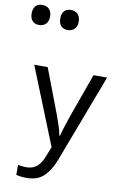

<svg xmlns="http://www.w3.org/2000/svg" viewBox="-200 -1016 832 1321"><g transform="rotate(10 216.0 -355.5)"><path d="M1 -536H95L211 -231Q226 -191 238 -154.5Q250 -118 256 -85H260Q266 -110 279 -150.5Q292 -191 306 -232L415 -536H510L279 74Q251 150 206.5 195Q162 240 84 240Q60 240 42 237.5Q24 235 11 232V162Q22 164 37.5 166Q53 168 70 168Q116 168 144.5 142Q173 116 189 73L217 2ZM185 -811Q156 -811 139 -829Q122 -847 122 -881Q122 -914 138 -932.5Q154 -951 185 -951Q217 -951 234 -932Q251 -913 251 -881Q251 -848 233 -829.5Q215 -811 185 -811ZM-15 -811Q-44 -811 -61 -829Q-78 -847 -78 -881Q-78 -914 -62 -932.5Q-46 -951 -15 -951Q17 -951 34 -932Q51 -913 51 -881Q51 -848 33 -829.5Q15 -811 -15 -811Z"/></g></svg>

Font: Noto Sans Tifinagh Rhissa Ixa
Style: Regular
Weight: 400
Designer: JamraPatel
Foundry: JamraPatel LLC
Version: Version 2.006; ttfautohint (v1.8.4.7-5d5b)